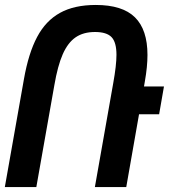

<svg xmlns="http://www.w3.org/2000/svg" viewBox="-68 -754 688 774"><path d="M526.5 -532.5Q526.5 -485.5 516 -426L512.5 -405.5H593L573.5 -293.5H492.5L441 0H314.5L388.5 -419Q401.5 -491 401.5 -533Q401.5 -583.5 381.8 -604.2Q362 -625 315 -625Q268 -625 236.8 -603.5Q205.5 -582 185 -535.5Q164.5 -489 151 -410L78.5 0H-48.5L28.5 -435Q47 -540 81.8 -605.2Q116.5 -670.5 174 -702.2Q231.5 -734 318 -734Q425.5 -734 476 -684.2Q526.5 -634.5 526.5 -532.5Z"/></svg>

Font: JuliaMono
Style: Bold Italic
Weight: 700
Italic angle: -9°
Monospace: yes
Designer: cormullion
Foundry: corm
Version: Version 0.057; ttfautohint (v1.8.4)